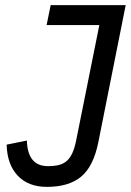

<svg xmlns="http://www.w3.org/2000/svg" viewBox="-20 -718 511 750"><path d="M471 -698 364 -162Q345 -68 297 -28Q249 12 163 12Q91 12 49.5 -31.5Q8 -75 6 -153L85 -169Q88 -69 167 -69Q192 -69 210 -73.5Q228 -78 241 -89.5Q254 -101 263 -121Q272 -141 278 -172L368 -620H162L178 -698Z"/></svg>

Font: IBM Plex Sans Cond Text
Style: Italic
Weight: 450
Width: 3
Italic angle: -11°
Designer: Mike Abbink, Paul van der Laan, Pieter van Rosmalen
Foundry: Bold Monday
Version: Version 1.3